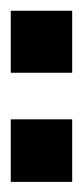

<svg xmlns="http://www.w3.org/2000/svg" viewBox="84 -848 157 366"><g transform="rotate(90 163.0 -664.5)"><path d="M0 -606V-723.1H118.2V-606ZM207 -606V-723.1H326.2V-606Z"/></g></svg>

Font: Archivo
Style: Bold
Weight: 700
Designer: Hector Gatti
Foundry: Omnibus-Type
Version: Version 2.001